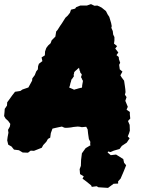

<svg xmlns="http://www.w3.org/2000/svg" viewBox="-52 -713 694 933"><path d="M84 29 58 28 40 17 16 14 4 -1 -12 -10 -17 -31 -15 -47 -11 -68 -13 -82 -4 -98 -2 -111 -12 -125 -25 -137 -32 -149 -30 -169 -29 -184 -18 -200 -17 -216 -8 -228 7 -249 21 -267 47 -271 57 -278 86 -288 104 -321 105 -332 117 -348 124 -366 132 -376 133 -391 137 -403 154 -416 150 -434 166 -444 167 -463 173 -480 182 -492 194 -503 199 -517 217 -535 221 -560 228 -568 240 -587 249 -600 266 -627 277 -637 288 -651 293 -666 313 -671 318 -678 338 -686H370L390 -693L407 -685L421 -686L436 -679L442 -676L463 -659L471 -643L479 -631L488 -601L491 -586L489 -578L496 -562L498 -545L504 -533V-516L502 -501L517 -489L508 -477L523 -458L514 -445L525 -436L526 -425L532 -408L527 -398L530 -376L543 -365L533 -347L539 -337L551 -321L555 -294L557 -279L558 -265L555 -253L563 -241L557 -223L562 -211L569 -194L563 -180L579 -169V-156L581 -137L570 -125L578 -106L579 -78L575 -65L569 -50L578 -41L564 -20L540 -4L529 11L501 19L485 26L461 20L434 19L398 4L386 -11L387 -24L380 -37L376 -64L374 -84L367 -97L356 -96L346 -95L336 -97L326 -98L315 -97L305 -96L294 -94L286 -93L274 -92H263L255 -95L249 -98L234 -95L220 -92L203 -88L195 -66L192 -44L181 -38L173 -24L158 -8L151 5L113 20L97 19ZM308 -277 314 -279 322 -281 328 -283 340 -286 346 -287 347 -291V-296L349 -308L350 -313L351 -320L349 -324L347 -327L346 -331L343 -335L342 -339L343 -343L345 -348V-352L342 -356L340 -358L338 -361L337 -367L335 -370L334 -375L333 -379L332 -384L329 -381L325 -378L321 -374L316 -370L310 -364L308 -360V-356L306 -350L307 -342L304 -338L300 -332L295 -326L293 -317L290 -308L289 -303L287 -295L284 -288L288 -286L302 -280ZM426 197 418 192 394 195 391 188 369 170 349 155 355 144 337 133 335 109 341 93 342 64 346 32 364 7 384 -5 411 -21 428 -29 464 -16 478 -21 482 -10H494L481 6L471 28L486 41L512 38L547 60L551 78L561 90L549 120L534 155L522 168V179L500 180L473 200Z"/></svg>

Font: Winky Rough Black
Style: Italic
Weight: 900
Italic angle: -8.97852°
Designer: Simon Atzbach
Foundry: typofactur
Version: Version 1.206; ttfautohint (v1.8.4.7-5d5b)